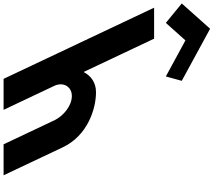

<svg xmlns="http://www.w3.org/2000/svg" viewBox="-438 -1138 1220 1097"><g transform="rotate(90 172.5 -590.0)"><path d="M-355.7 -1018 -244.7 -927 -144.7 -1039 61.3 -927 86.3 -1018 -211.3 -1180ZM75 0H252L114.9 -290C90.8 -341 119.6 -390 172.6 -390C229.6 -390 287.8 -341 311.9 -290L449 0H626L466.2 -338C398.6 -481 245.4 -528 151.4 -528C95.4 -528 58.1 -499 37 -459H35L-154.6 -860H-331.6Z"/></g></svg>

Font: Hussar
Style: BdOpOblFive
Weight: 700
Foundry: Cannot Into Space Fonts
Version: Version 2.00